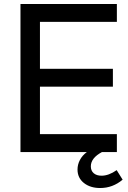

<svg xmlns="http://www.w3.org/2000/svg" viewBox="-20 -765 646 966"><path d="M83 -745H568V-655H181V-419H548V-329H181V-90H568V0H493Q437 30 437 72Q437 94 451.5 106.5Q466 119 491 119Q527 119 567 91L597 139Q547 181 484 181Q434 181 402 155.5Q370 130 370 88Q370 63 382 40Q394 17 417 0H83Z"/></svg>

Font: Eudoxus Sans Medium
Style: Regular
Weight: 500
Designer: Stijn de Vries
Foundry: tokotype
Version: Version 2.005